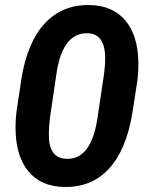

<svg xmlns="http://www.w3.org/2000/svg" viewBox="-20 -741 602 771"><path d="M236.8 9.8Q144.5 7.8 94.2 -52.7Q43.9 -113.3 42.5 -221.7Q42 -257.8 46.4 -293.9L66.4 -427.2Q90.3 -572.8 160.6 -647.9Q231 -723.1 340.8 -720.7Q433.1 -718.8 483.6 -658.4Q534.2 -598.1 535.6 -490.2Q536.1 -453.6 531.7 -417.5L511.2 -285.2Q486.8 -138.7 417.2 -63.2Q347.7 12.2 236.8 9.8ZM402.3 -506.8Q402.3 -604 334 -607.4Q235.4 -611.8 208.5 -457L184.1 -292Q176.3 -240.2 176.3 -206.1Q173.8 -106.9 244.1 -103.5Q343.3 -97.2 370.1 -258.3L396 -432.1Q402.3 -474.6 402.3 -506.8Z"/></svg>

Font: TypoPRO Roboto
Style: Bold Italic
Weight: 700
Italic angle: -12°
Designer: Google
Version: Version 2.136; 2016